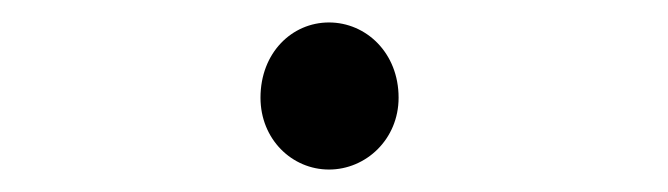

<svg xmlns="http://www.w3.org/2000/svg" viewBox="-20 -448 595 171"><path d="M273 -297C306 -297 335 -324 335 -361C335 -401 306 -428 273 -428C240 -428 212 -401 212 -361C212 -324 240 -297 273 -297Z"/></svg>

Font: ChiuKong Gothic CL Normal
Style: Regular
Weight: 350
Designer: Ryoko NISHIZUKA 西塚涼子 (kana, bopomofo & ideographs); Paul D. Hunt (Latin, Greek & Cyrillic); Sandoll Communications 산돌커뮤니
Foundry: Adobe
Version: Version 1.300